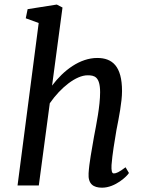

<svg xmlns="http://www.w3.org/2000/svg" viewBox="-20 -826 645 855"><path d="M58.1 0H152.8L201.7 -366.2C250.5 -436.5 318.8 -490.7 370.1 -490.7C399.9 -490.7 425.8 -485.4 425.8 -415C425.8 -354 409.2 -273.4 398.4 -216.3C389.2 -161.6 377 -100.1 374.5 -54.2C371.6 -6.8 395.5 9.8 434.6 9.8C493.7 9.8 546.9 -42.5 554.2 -55.7L539.1 -81.1C510.3 -59.1 497.1 -53.7 486.8 -53.7C477.5 -53.7 475.6 -67.4 476.6 -90.8C480.5 -141.1 490.2 -196.8 498.5 -246.6C509.3 -301.3 523.4 -371.6 523.4 -420.4C523.4 -530.8 480.5 -567.9 413.1 -567.9C335.9 -567.9 263.2 -513.2 211.9 -444.8L258.3 -792.5L232.9 -805.7L103 -785.2L94.7 -744.6L152.3 -723.6Z"/></svg>

Font: Merriweather
Style: Italic
Weight: 400
Italic angle: -7.5°
Designer: Eben Sorkin
Foundry: Eben Sorkin
Version: Version 1.001